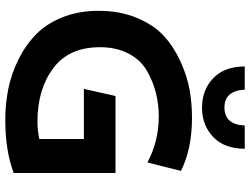

<svg xmlns="http://www.w3.org/2000/svg" viewBox="-130 -807 948 728"><g transform="rotate(90 344.0 -443.0)"><path d="M456 -897H544Q544 -820 499.5 -777.5Q455 -735 388 -735Q321 -735 276.5 -777.5Q232 -820 232 -897H320Q324 -820 388 -820Q452 -820 456 -897ZM344 -407H636V-21Q551 11 435 11Q374 11 317 -0.5Q260 -12 205.5 -39Q151 -66 110.5 -105.5Q70 -145 45.5 -206Q21 -267 21 -343Q21 -424 48 -488.5Q75 -553 117 -591Q159 -629 214.5 -654Q270 -679 321.5 -688Q373 -697 425 -697Q546 -697 628 -655L596 -528Q515 -571 422 -571Q375 -571 331.5 -560Q288 -549 247.5 -525.5Q207 -502 183 -456Q159 -410 159 -348Q159 -230 239 -170.5Q319 -111 442 -111Q472 -111 507 -118V-287H317Z"/></g></svg>

Font: Techna Sans
Style: Regular
Weight: 400
Designer: Carl Enlund
Version: Version 1.003